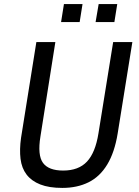

<svg xmlns="http://www.w3.org/2000/svg" viewBox="-20 -911 679 940"><path d="M285 9Q220 9 177 -8Q134 -25 110 -56.5Q86 -88 80.5 -133.5Q75 -179 83 -236L158 -705H251L178 -243Q163 -151 190.5 -113.5Q218 -76 289 -76Q365 -76 406 -120Q447 -164 462 -258L534 -705H628L556 -257Q541 -165 505 -105.5Q469 -46 413.5 -18.5Q358 9 285 9ZM448 -803 463 -891H554L540 -803ZM279 -803 293 -891H384L370 -803Z"/></svg>

Font: Nunito Sans 7pt Condensed Medium
Style: Italic
Weight: 500
Width: 3
Italic angle: -9°
Designer: Vernon Adams
Foundry: Vernon Adams
Version: Version 3.101;gftools[0.9.27]